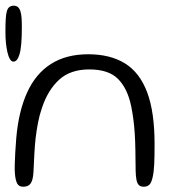

<svg xmlns="http://www.w3.org/2000/svg" viewBox="-30 -660 630 690"><path d="M52.5 11Q38.5 11 32 -0.2Q25.5 -11.5 23.5 -37Q22.5 -51 23 -69.2Q23.5 -87.5 24.8 -111.5Q26 -135.5 28.5 -164.5Q37 -261 67.8 -328.2Q98.5 -395.5 153.2 -430.2Q208 -465 287 -465Q366 -465 419 -432.2Q472 -399.5 498.8 -328.5Q525.5 -257.5 525.5 -142.5Q525.5 -120.5 525.2 -102.2Q525 -84 524.2 -69.2Q523.5 -54.5 522 -43Q518 -12.5 510.5 -0.8Q503 11 487 11Q475 11 469 5Q463 -1 460.5 -13.5Q458 -26 457.5 -45Q457 -88.5 456.5 -121.5Q456 -154.5 454.2 -180.5Q452.5 -206.5 449.5 -229.8Q446.5 -253 441.5 -278Q428.5 -341.5 394.5 -376Q360.5 -410.5 291 -410.5Q222.5 -410.5 182.2 -373.2Q142 -336 121 -273Q112 -247 106.8 -220Q101.5 -193 98.2 -165Q95 -137 93.5 -107.2Q92 -77.5 90.5 -46.5Q89.5 -22.5 84.8 -10Q80 2.5 72 6.8Q64 11 52.5 11ZM18 -438.5Q11 -438.5 5.5 -448Q0 -457.5 -3.5 -473Q-7 -488.5 -8.8 -507Q-10.5 -525.5 -10.5 -544Q-10.5 -571.5 -9.5 -590Q-8.5 -608.5 -5.5 -619.2Q-2.5 -630 3.8 -634.8Q10 -639.5 19.5 -639.5Q29 -639.5 34.8 -634.2Q40.5 -629 43.5 -619.2Q46.5 -609.5 47.5 -595.5Q48.5 -581.5 48.5 -564Q48.5 -528 46.5 -503.8Q44.5 -479.5 40.2 -465.2Q36 -451 30.5 -444.8Q25 -438.5 18 -438.5Z"/></svg>

Font: Gluten ExtraLight
Style: Regular
Weight: 250
Designer: Tyler Finck
Foundry: Etcetera Type Company
Version: Version 1.300